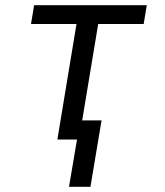

<svg xmlns="http://www.w3.org/2000/svg" viewBox="-20 -540 640 743"><path d="M247 183 278 0H202L276 -447H100L112 -520H548L536 -447H360L298 -74H373L330 183Z"/></svg>

Font: Iosevka Aile Oblique
Style: Regular
Weight: 400
Italic angle: -9°
Designer: Belleve Invis
Foundry: Belleve Invis
Version: Version 31.1.0; ttfautohint (v1.8.4)